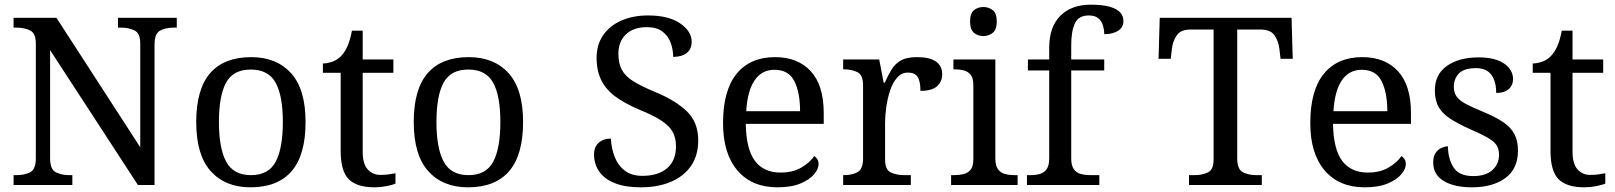

<svg xmlns="http://www.w3.org/2000/svg" viewBox="-20 -790 6899 820"><path d="M38 0V-42H51Q85 -42 109 -54.5Q133 -67 133 -114V-604Q133 -648 108.5 -660Q84 -672 51 -672H38V-714H221L579 -161V-604Q579 -648 554.5 -660Q530 -672 497 -672H484V-714H735V-672H722Q688 -672 664 -659.5Q640 -647 640 -600V0H569L194 -576V-114Q194 -67 218 -54.5Q242 -42 276 -42H289V0Z M1050 10Q942 10 880 -59Q818 -128 818 -269Q818 -409 877.5 -477.5Q937 -546 1053 -546Q1161 -546 1223 -477.5Q1285 -409 1285 -269Q1285 -128 1225.5 -59Q1166 10 1050 10ZM1052 -42Q1127 -42 1157.5 -99.5Q1188 -157 1188 -269Q1188 -381 1157 -437Q1126 -493 1051 -493Q976 -493 945.5 -437Q915 -381 915 -269Q915 -157 946 -99.5Q977 -42 1052 -42Z M1580 10Q1504 10 1469.5 -24.5Q1435 -59 1435 -145V-479H1359V-519Q1377 -519 1399 -526.5Q1421 -534 1437 -551Q1454 -569 1465 -595Q1476 -621 1483 -659H1529V-536H1660V-479H1529V-142Q1529 -91 1550 -67Q1571 -43 1605 -43Q1623 -43 1638 -45Q1653 -47 1669 -50V-6Q1656 0 1630 5Q1604 10 1580 10Z M1979 10Q1871 10 1809 -59Q1747 -128 1747 -269Q1747 -409 1806.5 -477.5Q1866 -546 1982 -546Q2090 -546 2152 -477.5Q2214 -409 2214 -269Q2214 -128 2154.5 -59Q2095 10 1979 10ZM1981 -42Q2056 -42 2086.5 -99.5Q2117 -157 2117 -269Q2117 -381 2086 -437Q2055 -493 1980 -493Q1905 -493 1874.5 -437Q1844 -381 1844 -269Q1844 -157 1875 -99.5Q1906 -42 1981 -42Z M2716 10Q2651 10 2606.5 -7.5Q2562 -25 2539.5 -57Q2517 -89 2517 -131Q2517 -151 2525.5 -166Q2534 -181 2550 -189.5Q2566 -198 2589 -198Q2591 -157 2605 -120.5Q2619 -84 2648 -61.5Q2677 -39 2724 -39Q2791 -39 2829 -71.5Q2867 -104 2867 -165Q2867 -202 2852.5 -227.5Q2838 -253 2804.5 -275Q2771 -297 2712 -321Q2650 -347 2609 -377Q2568 -407 2548 -447.5Q2528 -488 2528 -543Q2528 -600 2556.5 -640.5Q2585 -681 2634.5 -702.5Q2684 -724 2747 -724Q2836 -724 2885 -690Q2934 -656 2934 -612Q2934 -580 2912.5 -563.5Q2891 -547 2855 -547Q2855 -578 2844.5 -607Q2834 -636 2809.5 -655Q2785 -674 2743 -674Q2685 -674 2653 -643Q2621 -612 2621 -560Q2621 -520 2635.5 -492.5Q2650 -465 2684 -443.5Q2718 -422 2776 -398Q2864 -362 2913 -315Q2962 -268 2962 -191Q2962 -127 2932 -82.5Q2902 -38 2846.5 -14Q2791 10 2716 10Z M3300 10Q3191 10 3129.5 -62Q3068 -134 3068 -264Q3068 -404 3126 -475Q3184 -546 3290 -546Q3387 -546 3442.5 -486Q3498 -426 3498 -307V-261H3165Q3167 -152 3204.5 -102.5Q3242 -53 3314 -53Q3366 -53 3402.5 -74.5Q3439 -96 3457 -123Q3464 -120 3470 -111Q3476 -102 3476 -89Q3476 -69 3457 -46Q3438 -23 3399 -6.5Q3360 10 3300 10ZM3397 -315Q3397 -395 3372.5 -443.5Q3348 -492 3288 -492Q3233 -492 3202.5 -446.5Q3172 -401 3167 -315Z M3581 0V-42H3584Q3618 -42 3642 -54.5Q3666 -67 3666 -114V-426Q3666 -470 3641.5 -482Q3617 -494 3584 -494H3581V-536H3735L3754 -437H3759Q3772 -467 3787 -492Q3802 -517 3827 -531.5Q3852 -546 3896 -546Q3951 -546 3977.5 -527Q4004 -508 4004 -473Q4004 -442 3982.5 -422Q3961 -402 3911 -402Q3911 -443 3899 -461.5Q3887 -480 3858 -480Q3830 -480 3811 -458Q3792 -436 3781 -402Q3770 -368 3765 -331.5Q3760 -295 3760 -266V-109Q3760 -65 3784.5 -53.5Q3809 -42 3842 -42H3870V0Z M4042 0V-42H4055Q4077 -42 4095.5 -46.5Q4114 -51 4125.5 -65.5Q4137 -80 4137 -109V-426Q4137 -456 4125.5 -470.5Q4114 -485 4095.5 -489.5Q4077 -494 4055 -494H4052V-536H4231V-114Q4231 -83 4242 -67.5Q4253 -52 4272 -47Q4291 -42 4313 -42H4326V0ZM4180 -636Q4156 -636 4139.5 -650Q4123 -664 4123 -698Q4123 -733 4139.5 -746.5Q4156 -760 4180 -760Q4203 -760 4220 -746.5Q4237 -733 4237 -698Q4237 -664 4220 -650Q4203 -636 4180 -636Z M4366 0V-42H4379Q4402 -42 4420.5 -47Q4439 -52 4450 -67.5Q4461 -83 4461 -114V-489H4370V-536H4461V-586Q4461 -675 4508.5 -722.5Q4556 -770 4638 -770Q4690 -770 4720.5 -761Q4751 -752 4764.5 -736.5Q4778 -721 4778 -700Q4778 -673 4755 -658.5Q4732 -644 4696 -644Q4696 -664 4690 -682.5Q4684 -701 4670 -712.5Q4656 -724 4630 -724Q4587 -724 4571 -691Q4555 -658 4555 -595V-536H4696V-489H4555V-114Q4555 -83 4566 -67.5Q4577 -52 4596 -47Q4615 -42 4637 -42H4675V0Z M5058 0V-42H5081Q5114 -42 5138.5 -53.5Q5163 -65 5163 -109V-664H5067Q5023 -664 5006 -639.5Q4989 -615 4985 -582L4980 -539H4928L4933 -714H5496L5501 -539H5449L5444 -582Q5440 -615 5423 -639.5Q5406 -664 5361 -664H5264V-114Q5264 -67 5288 -54.5Q5312 -42 5346 -42H5369V0Z M5808 10Q5699 10 5637.5 -62Q5576 -134 5576 -264Q5576 -404 5634 -475Q5692 -546 5798 -546Q5895 -546 5950.5 -486Q6006 -426 6006 -307V-261H5673Q5675 -152 5712.5 -102.5Q5750 -53 5822 -53Q5874 -53 5910.5 -74.5Q5947 -96 5965 -123Q5972 -120 5978 -111Q5984 -102 5984 -89Q5984 -69 5965 -46Q5946 -23 5907 -6.5Q5868 10 5808 10ZM5905 -315Q5905 -395 5880.5 -443.5Q5856 -492 5796 -492Q5741 -492 5710.5 -446.5Q5680 -401 5675 -315Z M6266 10Q6191 10 6146 -17Q6101 -44 6101 -96Q6101 -123 6112 -138Q6123 -153 6137.5 -159Q6152 -165 6164 -165Q6164 -113 6187.5 -75.5Q6211 -38 6272 -38Q6325 -38 6353.5 -63.5Q6382 -89 6382 -129Q6382 -154 6371.5 -170Q6361 -186 6334.5 -201.5Q6308 -217 6259 -238Q6208 -261 6174.5 -282.5Q6141 -304 6124.5 -332.5Q6108 -361 6108 -404Q6108 -472 6159.5 -508.5Q6211 -545 6296 -545Q6344 -545 6376.5 -532.5Q6409 -520 6425.5 -499Q6442 -478 6442 -453Q6442 -426 6423.5 -409.5Q6405 -393 6370 -393Q6370 -443 6349 -471Q6328 -499 6284 -499Q6233 -499 6211 -476.5Q6189 -454 6189 -419Q6189 -394 6201.5 -377Q6214 -360 6241.5 -345.5Q6269 -331 6313 -313Q6366 -291 6399 -269Q6432 -247 6447.5 -218Q6463 -189 6463 -147Q6463 -69 6409 -29.5Q6355 10 6266 10Z M6747 10Q6671 10 6636.5 -24.5Q6602 -59 6602 -145V-479H6526V-519Q6544 -519 6566 -526.5Q6588 -534 6604 -551Q6621 -569 6632 -595Q6643 -621 6650 -659H6696V-536H6827V-479H6696V-142Q6696 -91 6717 -67Q6738 -43 6772 -43Q6790 -43 6805 -45Q6820 -47 6836 -50V-6Q6823 0 6797 5Q6771 10 6747 10Z"/></svg>

Font: Noto Serif Test
Style: Regular
Weight: 400
Version: Version 1.000